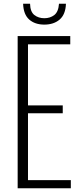

<svg xmlns="http://www.w3.org/2000/svg" viewBox="-20 -1002 433 1022"><path d="M74 0V-810H354V-766H129V-441H314V-399H129V-43H357V0ZM216 -871Q166 -871 135.5 -898Q105 -925 103 -982H140Q141 -939 163 -922Q185 -905 216 -905Q247 -905 269 -922Q291 -939 294 -982H331Q329 -925 297.5 -898Q266 -871 216 -871Z"/></svg>

Font: Oswald ExtraLight
Style: Regular
Weight: 250
Designer: Vernon Adams
Foundry: Vernon Adams
Version: Version 4.103;gftools[0.9.33.dev8+g029e19f]